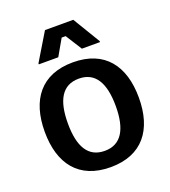

<svg xmlns="http://www.w3.org/2000/svg" viewBox="-131 -796 800 904"><g transform="rotate(-20 269.0 -344.0)"><path d="M213.3 -558.3 260 -640H280L331.7 -558.3H422.5V-563.3L340 -700H198.3L115.8 -563.3V-558.3ZM269.2 12.5C428.3 12.5 505 -90 505 -250C505 -410 428.3 -512.5 269.2 -512.5C110 -512.5 33.3 -410 33.3 -250C33.3 -90 110 12.5 269.2 12.5ZM269.2 -69.2C185.8 -69.2 149.2 -134.2 149.2 -250C149.2 -365.8 185.8 -430.8 269.2 -430.8C351.7 -430.8 389.2 -365.8 389.2 -250C389.2 -134.2 351.7 -69.2 269.2 -69.2Z"/></g></svg>

Font: Familjen Grotesk Medium
Style: Regular
Weight: 500
Designer: Anders Wikstroem, Jonas Baeckman, Matilda Gysing, Kristian Moeller
Foundry: Familjen STHLM AB
Version: Version 2.000